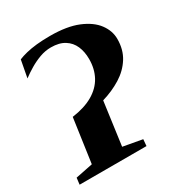

<svg xmlns="http://www.w3.org/2000/svg" viewBox="-136 -631 669 721"><g transform="rotate(-30 199.0 -270.0)"><path d="M1.5 0 5 -28.5 79.5 -43.5 106.5 -233.5Q161 -241 197 -262Q233 -283 250.8 -315.8Q268.5 -348.5 268.5 -391Q268.5 -422.5 257.8 -447.2Q247 -472 224.2 -486.2Q201.5 -500.5 165.5 -500.5Q141 -500.5 117 -491.8Q93 -483 71.2 -470Q49.5 -457 31.5 -443.5L45.5 -518Q59.5 -524 79.8 -529Q100 -534 126 -536.8Q152 -539.5 184.5 -539.5Q257.5 -539.5 304.8 -520Q352 -500.5 375 -469.5Q398 -438.5 398 -403.5Q398 -357 376.5 -323Q355 -289 318.5 -266.2Q282 -243.5 236.5 -230L211 -43.5L294 -28.5L291.5 0Z"/></g></svg>

Font: Merriweather 96pt SemiBold
Style: Italic
Weight: 600
Italic angle: -7.8°
Version: Version 2.101